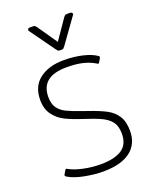

<svg xmlns="http://www.w3.org/2000/svg" viewBox="-173 -1043 918 1153"><g transform="rotate(-20 286.0 -467.0)"><path d="M263 -775 151 -931Q149 -933 149 -938Q149 -943 153 -946Q157 -949 163 -949H182Q193 -949 197 -945.5Q201 -942 208 -932L292 -810L376 -932Q383 -942 387 -945.5Q391 -949 402 -949H421Q429 -949 433.5 -943Q438 -937 433 -931L321 -775Q313 -764 309.5 -761Q306 -758 298 -758H286Q278 -758 274.5 -761Q271 -764 263 -775ZM63 -33Q57 -37 56 -40Q55 -43 58 -49L71 -71Q74 -77 78 -77Q80 -77 85 -74Q117 -55 172.5 -43Q228 -31 283 -31Q372 -31 418.5 -61.5Q465 -92 465 -161Q465 -208 445 -235.5Q425 -263 387 -281.5Q349 -300 274 -324Q212 -344 170.5 -364.5Q129 -385 101 -422.5Q73 -460 73 -518Q73 -605 132 -650Q191 -695 288 -695Q352 -695 406.5 -682Q461 -669 491 -648Q497 -644 498 -641Q499 -638 496 -632L483 -610Q480 -604 476 -604Q473 -604 469 -607Q437 -627 394.5 -638Q352 -649 288 -649Q125 -649 125 -518Q125 -474 143.5 -448Q162 -422 195 -406Q228 -390 297 -366Q305 -364 321 -358Q393 -333 432 -312Q471 -291 494 -255Q517 -219 517 -160Q517 -76 457 -30.5Q397 15 283 15Q227 15 163.5 2.5Q100 -10 63 -33Z"/></g></svg>

Font: Mitr ExtraLight
Style: Regular
Weight: 275
Designer: Thanarat Vachiruckul
Foundry: Cadson Demak Co.,Ltd.
Version: Version 1.001